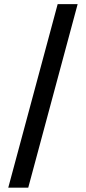

<svg xmlns="http://www.w3.org/2000/svg" viewBox="-20 -781 408 911"><path d="M114 109.4H19.2L253.6 -761.4H348.4Z"/></svg>

Font: Linik Sans Medium
Style: Regular
Weight: 500
Designer: Rasmus Andersson (font), Cristiano Sobral (main changes)
Foundry: rsms
Version: Version 3.018;June 1, 2022;FontCreator 14.0.0.2814 64-bit; t